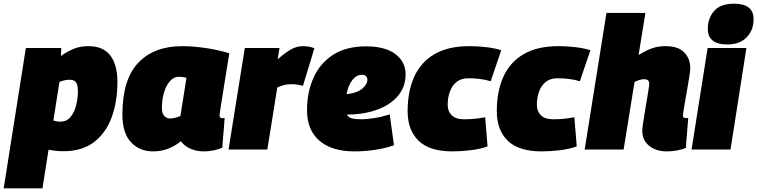

<svg xmlns="http://www.w3.org/2000/svg" viewBox="-61 -810 4102 1040"><path d="M-41 210 79 -550H271L269 -507Q302 -530 337 -545Q372 -560 418 -560Q498 -560 536.5 -509.5Q575 -459 575 -365Q575 -260 544 -175Q513 -90 448.5 -40.5Q384 9 283 9Q258 9 237 6.5Q216 4 202 1L169 210ZM266 -151Q301 -151 322 -177.5Q343 -204 352 -242Q361 -280 361 -314Q361 -349 351 -363.5Q341 -378 316 -378Q301 -378 286.5 -374.5Q272 -371 261 -366L228 -157Q246 -151 266 -151Z M1043 10Q1005 10 972 -4Q939 -18 919 -45Q887 -19 849.5 -4.5Q812 10 768 10Q695 10 648.5 -39.5Q602 -89 602 -190Q602 -379 687.5 -469.5Q773 -560 926 -560Q971 -560 1018.5 -554.5Q1066 -549 1109 -540Q1152 -531 1181 -521Q1163 -410 1152.5 -344.5Q1142 -279 1137 -246Q1132 -213 1130 -201Q1128 -189 1128 -186Q1128 -170 1142 -170Q1145 -170 1149 -170Q1153 -170 1156 -171L1143 -10Q1127 -2 1098.5 4Q1070 10 1043 10ZM916 -181 949 -388Q939 -392 928 -393Q917 -394 906 -394Q881 -394 860.5 -371.5Q840 -349 828 -310.5Q816 -272 816 -224Q816 -196 829 -182Q842 -168 859 -168Q873 -168 888 -172Q903 -176 916 -181Z M1453 -550 1443 -489Q1488 -528 1518 -544Q1548 -560 1580 -560Q1596 -560 1611 -557.5Q1626 -555 1642 -549L1580 -345Q1547 -354 1519 -354Q1501 -354 1483 -350.5Q1465 -347 1441 -336L1387 0H1177L1265 -550Z M2073 -23Q2023 -6 1968 2Q1913 10 1859 10Q1736 10 1669 -48Q1602 -106 1602 -213Q1602 -310 1637 -388.5Q1672 -467 1743 -513Q1814 -559 1922 -559Q2024 -559 2080 -517.5Q2136 -476 2136 -407Q2136 -324 2072.5 -268Q2009 -212 1898 -195Q1854 -189 1818 -189Q1827 -173 1846.5 -168.5Q1866 -164 1900 -164Q1923 -164 1963.5 -170Q2004 -176 2050 -190ZM1899 -405Q1871 -405 1848.5 -377.5Q1826 -350 1816 -300Q1827 -301 1838 -303Q1881 -311 1904.5 -332.5Q1928 -354 1929 -376Q1929 -405 1899 -405Z M2390 10Q2266 10 2206.5 -47.5Q2147 -105 2147 -208Q2147 -316 2183 -395Q2219 -474 2293 -517Q2367 -560 2481 -560Q2527 -560 2573.5 -554.5Q2620 -549 2654 -538L2597 -370Q2567 -379 2537 -382.5Q2507 -386 2475 -386Q2437 -386 2412.5 -366.5Q2388 -347 2376 -314Q2364 -281 2364 -242Q2364 -207 2386 -185.5Q2408 -164 2451 -164Q2479 -164 2504.5 -166Q2530 -168 2567 -175L2580 -17Q2538 -2 2486 4Q2434 10 2390 10Z M2873 10Q2749 10 2689.5 -47.5Q2630 -105 2630 -208Q2630 -316 2666 -395Q2702 -474 2776 -517Q2850 -560 2964 -560Q3010 -560 3056.5 -554.5Q3103 -549 3137 -538L3080 -370Q3050 -379 3020 -382.5Q2990 -386 2958 -386Q2920 -386 2895.5 -366.5Q2871 -347 2859 -314Q2847 -281 2847 -242Q2847 -207 2869 -185.5Q2891 -164 2934 -164Q2962 -164 2987.5 -166Q3013 -168 3050 -175L3063 -17Q3021 -2 2969 4Q2917 10 2873 10Z M3638 -184Q3638 -170 3653 -170Q3661 -170 3667 -172L3654 -9Q3634 0 3606 5Q3578 10 3551 10Q3492 10 3455 -20.5Q3418 -51 3418 -101Q3418 -111 3421.5 -137.5Q3425 -164 3431 -198.5Q3437 -233 3442.5 -267Q3448 -301 3452 -325Q3456 -349 3456 -355Q3456 -381 3428 -381Q3406 -381 3376 -366L3317 0H3106L3224 -740H3435L3398 -512Q3442 -539 3474 -549.5Q3506 -560 3544 -560Q3613 -560 3645.5 -526Q3678 -492 3678 -440Q3678 -430 3674 -403Q3670 -376 3664 -341.5Q3658 -307 3652 -273Q3646 -239 3642 -214.5Q3638 -190 3638 -184Z M3915 -790Q4021 -790 4021 -706Q4021 -646 3983 -607.5Q3945 -569 3879 -569Q3773 -569 3773 -654Q3773 -711 3807 -750.5Q3841 -790 3915 -790ZM3685 0 3772 -550H3982L3896 0Z"/></svg>

Font: Georama Black
Style: Italic
Weight: 900
Italic angle: -9°
Designer: Jean-Baptiste Levee
Foundry: Production Type
Version: Version 1.000